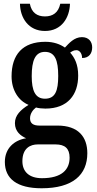

<svg xmlns="http://www.w3.org/2000/svg" viewBox="-20 -772 519 1029"><path d="M221 -606C310 -606 353 -677 355 -752H303C293 -704 263 -684 221 -684C179 -684 149 -704 140 -752H87C88 -677 132 -606 221 -606ZM203 237C370 237 448 165 448 49C448 -38 400 -99 288 -99H191C159 -99 141 -110 141 -138C141 -164 158 -185 173 -196C184 -192 210 -190 223 -190C343 -190 399 -264 399 -367C399 -427 380 -463 356 -490C366 -497 375 -503 390 -503C406 -503 420 -486 420 -461C459 -461 474 -488 474 -518C474 -548 456 -573 419 -573C377 -573 349 -539 328 -517C302 -535 268 -548 223 -548C101 -548 42 -479 42 -363C42 -289 79 -232 133 -210C90 -183 60 -154 60 -112C60 -67 91 -44 120 -31C57 -21 6 22 6 96C6 186 71 237 203 237ZM221 -243C169 -243 150 -286 150 -364C150 -446 168 -494 221 -494C275 -494 292 -448 292 -365C292 -285 276 -243 221 -243ZM205 183C135 183 100 147 100 92C100 21 144 2 182 2H278C327 2 353 23 353 73C353 137 311 183 205 183Z"/></svg>

Font: Noto Serif Myanmar Condensed SemiBold
Style: Regular
Weight: 600
Width: 3
Designer: Ben Mitchell and the Monotype Design Team
Foundry: Monotype Imaging Inc.
Version: Version 2.106